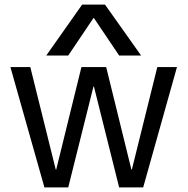

<svg xmlns="http://www.w3.org/2000/svg" viewBox="-20 -810 811 830"><path d="M172 0 25 -520H111L221 -77H223L332 -520H439L548 -77H550L660 -520H745L599 0H495L386 -436H384L275 0ZM180 -570 335 -790H434L590 -570H495L386 -732H384L275 -570Z"/></svg>

Font: M PLUS 1
Style: Regular
Weight: 400
Designer: Coji Morishita
Foundry: UNDERFOREST DESIGN
Version: Version 1.001